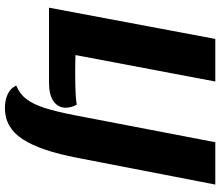

<svg xmlns="http://www.w3.org/2000/svg" viewBox="-76 -624 875 762"><g transform="rotate(90 361.0 -242.5)"><path d="M198 -105Q223 -104 271 -104Q362 -104 395 -110Q407 -88 407 -66Q407 -36 381.5 -18Q356 0 308 0H10L134 -660H303ZM409 175Q376 175 352.5 163.5Q329 152 319 130Q352 117 372.5 90Q393 63 407.5 18.5Q422 -26 437 -103L544 -660H712L606 -113Q578 34 532 104.5Q486 175 409 175Z"/></g></svg>

Font: Sansita
Style: Bold Italic
Weight: 700
Italic angle: -11°
Designer: Pablo Cosgaya
Foundry: Omnibus-Type
Version: Version 1.006